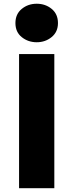

<svg xmlns="http://www.w3.org/2000/svg" viewBox="-20 -982 383 1002"><path d="M79.5 0V-700H263.5V0ZM171.5 -761.5Q127 -761.5 93.8 -788Q60.5 -814.5 60.5 -861.5Q60.5 -908.5 93.5 -935.5Q126.5 -962.5 171.5 -962.5Q217 -962.5 249.8 -935.5Q282.5 -908.5 282.5 -861.5Q282.5 -815.5 249.5 -788.5Q216.5 -761.5 171.5 -761.5Z"/></svg>

Font: Geologica ExtraBold
Style: Regular
Weight: 800
Designer: Sindre Bremnes, Frode Helland
Foundry: Monokrom Skriftforlag AS
Version: Version 1.010;gftools[0.9.28]